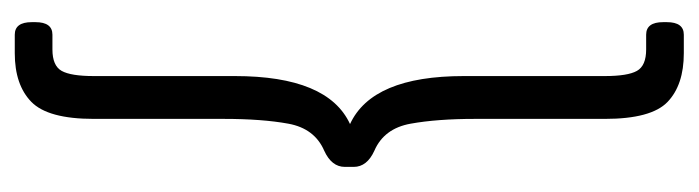

<svg xmlns="http://www.w3.org/2000/svg" viewBox="-363 -445 946 260"><g transform="rotate(90 110.0 -315.0)"><path d="M52 -768Q95 -768 118 -746Q141 -724 141 -661V-485Q141 -434 147.5 -398Q154 -362 184 -349Q206 -339 206 -321V-309Q206 -291 184 -281Q154 -268 147.5 -232.5Q141 -197 141 -145V31Q141 93 118 115.5Q95 138 52 138H27Q10 138 10 115V110Q10 87 27 87H47Q69 87 76 74.5Q83 62 83 31V-160Q83 -286 148 -316Q83 -346 83 -470V-661Q83 -692 76 -704.5Q69 -717 47 -717H27Q10 -717 10 -740V-745Q10 -768 27 -768Z"/></g></svg>

Font: Asap Condensed Light
Style: Regular
Weight: 300
Width: 3
Designer: Pablo Cosgaya
Foundry: Omnibus-Type
Version: Version 3.001; ttfautohint (v1.8.4.7-5d5b)